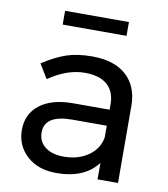

<svg xmlns="http://www.w3.org/2000/svg" viewBox="-81 -778 742 850"><g transform="rotate(10 290.5 -353.0)"><path d="M430 -710V-648H143V-710ZM506 0H414V-74Q355 4 229 4Q146 4 96 -42Q46 -88 46 -158Q46 -229 98.5 -270.5Q151 -312 245 -313H413V-338Q413 -394 378.5 -424.5Q344 -455 278 -455Q198 -455 115 -398L76 -462Q133 -499 181.5 -515.5Q230 -532 297 -532Q396 -532 450 -483.5Q504 -435 505 -348ZM248 -73Q313 -73 358.5 -104.5Q404 -136 413 -188V-241H258Q134 -241 134 -162Q134 -121 165 -97Q196 -73 248 -73Z"/></g></svg>

Font: Montserrat arm
Style: Regular
Weight: 400
Designer: Julieta Ulanovsky
Foundry: Julieta Ulanovsky
Version: Version 6.000;PS 006.000;hotconv 1.0.88;makeotf.lib2.5.64775